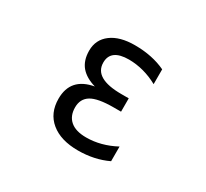

<svg xmlns="http://www.w3.org/2000/svg" viewBox="-148 -968 1297 1206"><g transform="rotate(30 500.0 -365.0)"><path d="M533.2 10.7Q408.2 10.7 336.9 -47.9Q265.6 -106.4 265.6 -210.9Q265.6 -362.3 424.8 -390.6Q354.5 -411.1 318.4 -453.1Q281.2 -497.1 281.2 -568.4Q281.2 -648.4 343.3 -694.8Q405.3 -741.2 513.7 -741.2Q640.6 -741.2 737.3 -695.3V-587.9Q635.7 -643.6 527.3 -644.5Q395.5 -644.5 395.5 -547.9Q395.5 -432.6 592.8 -432.6H646.5V-335.9H592.8Q478.5 -335.9 430.7 -306.6Q382.8 -277.3 382.8 -215.8Q382.8 -153.3 421.9 -119.6Q460.9 -85.9 537.1 -85.9Q643.6 -85.9 748 -141.6V-35.2Q651.4 10.7 533.2 10.7Z"/></g></svg>

Font: Gen Shin Gothic Monospace Medium
Style: Regular
Weight: 500
Designer: [Source Han Sans]
Ryoko NISHIZUKA  (kana & ideographs); Paul D. Hunt (Latin, Greek & Cyrillic); Wenlong ZHANG  (bopomofo
Version: Version 1.002.20150607